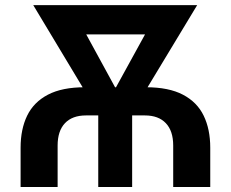

<svg xmlns="http://www.w3.org/2000/svg" viewBox="-20 -748 923 768"><path d="M62.4 0V-157.1Q62.4 -231.1 88.6 -285.3Q114.9 -339.5 171.6 -369.2Q228.4 -399 319.5 -399H563.8Q655.1 -399 711.8 -369.2Q768.5 -339.5 794.7 -285.3Q821 -231.1 821 -157.1V0H672.8V-166Q672.8 -224.2 643.4 -255.2Q614 -286.3 559.4 -286.3H324Q269.2 -286.3 239.8 -255.2Q210.5 -224.2 210.5 -166V0ZM373 0V-340.3H508.6V0ZM385.3 -274.5 113 -727.5H261L468.1 -348L457.3 -274.5ZM422.6 -274.5 417.9 -351.4 624.5 -727.5H768.7L495.1 -274.5ZM218.5 -610.5V-727.5H662.3V-610.5Z"/></svg>

Font: Adwaita Sans
Style: Regular
Weight: 400
Designer: Rasmus Andersson
Foundry: rsms
Version: Version 4.001;git-9221beed3